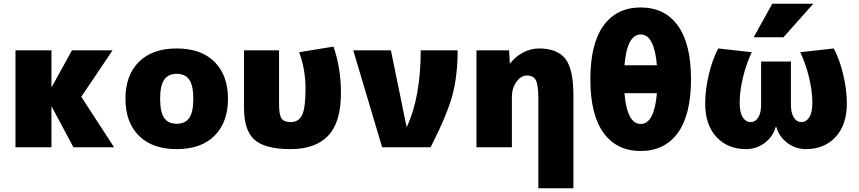

<svg xmlns="http://www.w3.org/2000/svg" viewBox="-20 -790 4606 1030"><path d="M258 -324 366 -520H584L416 -271L592 0H374L258 -217H256V0H63V-520H256V-324Z M725 -458Q797 -530 928 -530Q1059 -530 1131 -458Q1203 -386 1203 -260Q1203 -134 1131 -62Q1059 10 928 10Q797 10 725 -62Q653 -134 653 -260Q653 -386 725 -458ZM861 -157Q883 -126 928 -126Q973 -126 995 -157Q1017 -188 1017 -260Q1017 -332 995 -363Q973 -394 928 -394Q883 -394 861 -363Q839 -332 839 -260Q839 -188 861 -157Z M1809 -290Q1809 -134 1740.5 -62Q1672 10 1539 10Q1401 10 1345 -40.5Q1289 -91 1289 -210V-520H1477V-230Q1477 -174 1490.5 -154.5Q1504 -135 1539 -135Q1582 -135 1600.5 -172.5Q1619 -210 1619 -315Q1619 -416 1585 -510L1769 -540Q1809 -426 1809 -290Z M2163 -110Q2237 -271 2237 -520H2435Q2435 -380 2405.5 -274Q2376 -168 2290 0H2030L1875 -520H2077L2161 -110Z M2717 -450Q2745 -487 2786.5 -508.5Q2828 -530 2871 -530Q2970 -530 3013 -474.5Q3056 -419 3056 -280V220H2868V-260Q2868 -335 2854.5 -360Q2841 -385 2806 -385Q2775 -385 2750.5 -351Q2726 -317 2726 -270V0H2536V-520H2711L2715 -450Z M3217.5 -652.5Q3288 -750 3417 -750Q3546 -750 3616.5 -652.5Q3687 -555 3687 -365Q3687 -175 3616.5 -77.5Q3546 20 3417 20Q3288 20 3217.5 -77.5Q3147 -175 3147 -365Q3147 -555 3217.5 -652.5ZM3330 -290Q3344 -125 3417 -125Q3490 -125 3504 -290ZM3330 -440H3504Q3490 -605 3417 -605Q3344 -605 3330 -440Z M4144 -110H4142Q4127 -57 4082.5 -23.5Q4038 10 3983 10Q3884 10 3823.5 -55Q3763 -120 3763 -235Q3763 -308 3782.5 -390Q3802 -472 3833 -530L4013 -510Q3984 -450 3966 -375.5Q3948 -301 3948 -240Q3948 -187 3964.5 -161Q3981 -135 4008 -135Q4032 -135 4047.5 -159.5Q4063 -184 4063 -230V-460H4223V-230Q4223 -184 4238.5 -159.5Q4254 -135 4278 -135Q4305 -135 4321.5 -161Q4338 -187 4338 -240Q4338 -301 4320 -375.5Q4302 -450 4273 -510L4453 -530Q4484 -472 4503.5 -390Q4523 -308 4523 -235Q4523 -120 4462.5 -55Q4402 10 4303 10Q4248 10 4203.5 -23.5Q4159 -57 4144 -110ZM4183 -590H4023L4123 -770H4343Z"/></svg>

Font: Mplus 1p Black
Style: Regular
Weight: 900
Version: Version 1.061